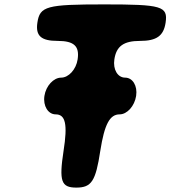

<svg xmlns="http://www.w3.org/2000/svg" viewBox="-20 -903 775 873"><path d="M150 -800C141 -740 167 -717 242 -717C317 -717 342 -693 333 -633C326 -587 292 -550 258 -550C224 -550 189 -513 182 -467C175 -421 199 -383 233 -383C278 -383 288 -338 269 -217C248 -79 258 -50 327 -50C396 -50 415 -79 436 -217C455 -338 479 -383 524 -383C558 -383 592 -421 599 -467C606 -513 583 -550 549 -550C515 -550 493 -587 500 -633C509 -693 542 -717 617 -717C692 -717 724 -740 733 -800C744 -875 716 -883 454 -883C192 -883 161 -875 150 -800Z"/></svg>

Font: Hussar Skorodowane
Style: Ky
Weight: 700
Foundry: Cannot Into Space Fonts
Version: Version 0.892